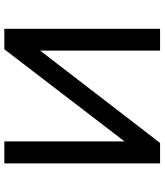

<svg xmlns="http://www.w3.org/2000/svg" viewBox="42 -782 740 863"><g transform="rotate(-90 411.5 -350.0)"><path d="M201 0H109V-700H208V-160L622 -700H714V0H616V-539Z"/></g></svg>

Font: false
Style: Regular
Weight: 500
Designer: Julieta Ulanovsky
Foundry: Julieta Ulanovsky
Version: Version 7.222;hotconv 1.0.109;makeotfexe 2.5.65596